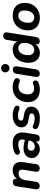

<svg xmlns="http://www.w3.org/2000/svg" viewBox="1397 -2155 768 3602"><g transform="rotate(-90 1781.0 -354.0)"><path d="M30 -55Q30 -62 32 -76L87 -428Q97 -498 169 -498Q197 -498 212 -483.5Q227 -469 227 -441Q227 -436 225 -422L224 -415Q250 -456 293 -478Q336 -500 391 -500Q462 -500 502.5 -462Q543 -424 543 -347Q543 -325 538 -292L503 -63Q492 7 421 7Q392 7 376 -9.5Q360 -26 360 -56Q361 -66 362 -76L396 -290Q399 -308 399 -322Q399 -390 331 -390Q278 -390 245 -356.5Q212 -323 203 -263L172 -63Q161 7 90 7Q61 7 45.5 -9Q30 -25 30 -55Z M617 -142Q617 -210 665.5 -253Q714 -296 804 -296Q846 -296 892 -286L958 -272L963 -306Q965 -320 965 -327Q965 -395 874 -395Q842 -395 815 -389Q788 -383 755 -369Q744 -364 729 -364Q707 -364 693 -378.5Q679 -393 679 -412Q679 -428 690.5 -443.5Q702 -459 725 -468Q804 -500 893 -500Q996 -500 1046.5 -451Q1097 -402 1097 -320Q1097 -295 1093 -272L1060 -62Q1050 8 983 8Q956 8 941 -6Q926 -20 926 -48Q927 -59 928 -69L929 -73Q905 -31 867 -10.5Q829 10 783 10Q738 10 700 -10.5Q662 -31 639.5 -66Q617 -101 617 -142ZM829 -85Q874 -85 906 -113Q938 -141 945 -189L947 -200L896 -212Q865 -220 836 -220Q794 -220 774.5 -201Q755 -182 755 -151Q755 -120 776 -102.5Q797 -85 829 -85Z M1197 -22Q1178 -31 1168.5 -45.5Q1159 -60 1159 -76Q1159 -96 1171.5 -110.5Q1184 -125 1204 -125Q1217 -125 1231 -118Q1294 -88 1365 -88Q1408 -88 1431 -103.5Q1454 -119 1454 -145Q1454 -181 1404 -190L1313 -207Q1255 -218 1224 -251Q1193 -284 1193 -334Q1193 -380 1219.5 -417.5Q1246 -455 1297.5 -477.5Q1349 -500 1421 -500Q1457 -500 1496.5 -491.5Q1536 -483 1565 -467Q1583 -458 1591.5 -445Q1600 -432 1600 -417Q1600 -398 1587 -384Q1574 -370 1553 -370Q1539 -370 1525 -377Q1473 -402 1414 -402Q1369 -402 1344.5 -386Q1320 -370 1320 -342Q1320 -308 1363 -300L1454 -282Q1517 -270 1549.5 -237.5Q1582 -205 1582 -155Q1582 -77 1523 -33.5Q1464 10 1365 10Q1318 10 1273.5 1.5Q1229 -7 1197 -22Z M1666 -215Q1666 -291 1697.5 -356Q1729 -421 1793 -460.5Q1857 -500 1950 -500Q2020 -500 2076 -473Q2096 -464 2106 -449.5Q2116 -435 2116 -419Q2116 -398 2102 -381.5Q2088 -365 2068 -365Q2056 -365 2046 -370Q2002 -392 1960 -392Q1884 -392 1848 -340.5Q1812 -289 1812 -216Q1812 -161 1840 -129.5Q1868 -98 1928 -98Q1967 -98 2009 -119Q2017 -123 2028 -123Q2047 -123 2060 -107.5Q2073 -92 2073 -72Q2073 -38 2037 -20Q2012 -6 1976 2Q1940 10 1907 10Q1789 10 1727.5 -50.5Q1666 -111 1666 -215Z M2139 -54Q2140 -64 2141 -74L2197 -428Q2209 -498 2279 -498Q2308 -498 2323.5 -482Q2339 -466 2339 -436Q2338 -426 2337 -416L2281 -62Q2269 8 2199 8Q2170 8 2154.5 -8Q2139 -24 2139 -54ZM2224 -639Q2224 -672 2247 -695Q2270 -718 2303 -718Q2335 -718 2358 -695Q2381 -672 2381 -639Q2381 -606 2358 -583Q2335 -560 2303 -560Q2270 -560 2247 -583Q2224 -606 2224 -639Z M2404 -202Q2404 -287 2434.5 -354.5Q2465 -422 2521 -461Q2577 -500 2651 -500Q2704 -500 2743.5 -477.5Q2783 -455 2802 -411L2833 -610Q2845 -678 2915 -678Q2944 -678 2959.5 -662.5Q2975 -647 2975 -617Q2974 -607 2973 -597L2888 -64Q2876 8 2807 8Q2779 8 2764 -7.5Q2749 -23 2749 -52Q2749 -58 2751 -74Q2723 -34 2681 -12Q2639 10 2588 10Q2504 10 2454 -47.5Q2404 -105 2404 -202ZM2777 -281Q2777 -335 2751 -364.5Q2725 -394 2679 -394Q2618 -394 2582.5 -342Q2547 -290 2547 -209Q2547 -155 2573 -125.5Q2599 -96 2645 -96Q2706 -96 2741.5 -148.5Q2777 -201 2777 -281Z M3012 -213Q3012 -301 3049.5 -366Q3087 -431 3151 -465.5Q3215 -500 3290 -500Q3402 -500 3465 -440Q3528 -380 3528 -277Q3528 -189 3490.5 -124Q3453 -59 3389 -24.5Q3325 10 3250 10Q3138 10 3075 -50Q3012 -110 3012 -213ZM3385 -281Q3385 -335 3359 -364.5Q3333 -394 3287 -394Q3226 -394 3190.5 -342Q3155 -290 3155 -209Q3155 -155 3181 -125.5Q3207 -96 3253 -96Q3314 -96 3349.5 -148Q3385 -200 3385 -281Z"/></g></svg>

Font: SN Pro Bold
Style: Bold Italic
Weight: 700
Italic angle: -9°
Designer: Tobias Whetton
Foundry: Supernotes
Version: Version 1.003